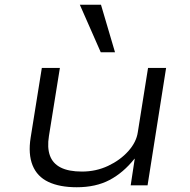

<svg xmlns="http://www.w3.org/2000/svg" viewBox="-20 -780 798 808"><path d="M303 8Q231 8 183.5 -14.5Q136 -37 117 -84.5Q98 -132 109 -201L156 -494H232L186 -208Q178 -159 190 -125.5Q202 -92 235.5 -75Q269 -58 325 -58Q384 -58 435 -82Q486 -106 520 -144Q554 -182 560 -224L603 -494H679L601 0H530L547 -112H546Q499 -53 441 -22.5Q383 8 303 8ZM404 -560 316 -760H405L464 -560Z"/></svg>

Font: Nunito Sans 7pt Expanded Light
Style: Italic
Weight: 300
Width: 7
Italic angle: -9°
Designer: Vernon Adams
Foundry: Vernon Adams
Version: Version 3.101;gftools[0.9.27]